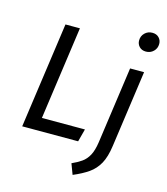

<svg xmlns="http://www.w3.org/2000/svg" viewBox="-140 -887 1047 1207"><g transform="rotate(15 383.5 -283.5)"><path d="M159 -689H253L168 -83H448L426 0H62ZM447 213 421 144Q457 128 483.5 109.5Q510 91 527.5 59Q545 27 553 -29L623 -527H714L644 -29Q634 45 609.5 89Q585 133 545.5 160.5Q506 188 447 213ZM691 -655Q664 -655 648 -671.5Q632 -688 632 -712Q632 -741 652 -760.5Q672 -780 701 -780Q728 -780 744 -763.5Q760 -747 760 -723Q760 -694 740 -674.5Q720 -655 691 -655Z"/></g></svg>

Font: Fira Sans Variable
Style: Italic
Weight: 397
Italic angle: -8°
Designer: Carrois Corporate & Edenspiekermann AG
Foundry: Carrois Corporate GbR & Edenspiekermann AG
Version: Version 4.202